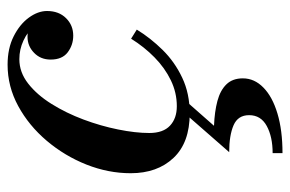

<svg xmlns="http://www.w3.org/2000/svg" viewBox="-149 -361 764 506"><g transform="rotate(-90 233.0 -108.0)"><path d="M187 10Q110 10 69.8 -32.8Q29.5 -75.5 29.5 -145.5Q29.5 -204.5 52.2 -262Q75 -319.5 115 -366.8Q155 -414 206.5 -442Q258 -470 315.5 -470Q358.5 -470 390.2 -454Q422 -438 439.5 -414Q457 -390 457 -366Q457 -335 438.2 -316Q419.5 -297 392 -297Q367.5 -297 348.2 -311.5Q329 -326 329 -356.5Q329 -383 346.8 -400.2Q364.5 -417.5 389 -417.5Q405 -417.5 420.5 -412.5Q436 -407.5 446 -396.2Q456 -385 456 -366H431Q431 -384 416.5 -400.8Q402 -417.5 379 -428.2Q356 -439 330 -439Q295.5 -439 265.8 -415.8Q236 -392.5 212 -354Q188 -315.5 171 -270Q154 -224.5 144.8 -178.8Q135.5 -133 135.5 -96.5Q135.5 -60 154.8 -42Q174 -24 206 -24Q242 -24 274.5 -39.8Q307 -55.5 334.8 -82.8Q362.5 -110 384 -144.5L408 -129.5Q386 -93.5 354.5 -61.5Q323 -29.5 281.2 -9.8Q239.5 10 187 10ZM82.5 254.5V228.5Q125.5 228.5 154 213Q182.5 197.5 182.5 166.5Q182.5 137 155.8 125.5Q129 114 85 114L189.5 -5.5H224.5L154.5 74Q192 75.5 220 83Q248 90.5 263.8 106.8Q279.5 123 279.5 150Q279.5 180.5 255.2 204.2Q231 228 186.8 241.2Q142.5 254.5 82.5 254.5Z"/></g></svg>

Font: Bodoni Moda 9pt SemiBold
Style: Italic
Weight: 600
Italic angle: -13°
Designer: Owen Earl
Foundry: indestructible type
Version: Version 2.004